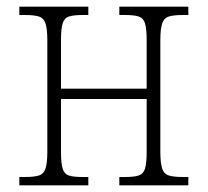

<svg xmlns="http://www.w3.org/2000/svg" viewBox="-20 -556 623 576"><path d="M38 0V-25H54Q82 -25 96.5 -29.5Q111 -34 116.5 -50.5Q122 -67 122 -101V-435Q122 -469 116.5 -485.5Q111 -502 96.5 -506.5Q82 -511 54 -511H38V-536H245V-511H227Q201 -511 187 -506.5Q173 -502 168 -486Q163 -470 163 -435V-290H420V-435Q420 -470 415 -486Q410 -502 396 -506.5Q382 -511 356 -511H338V-536H545V-511H529Q501 -511 486.5 -506.5Q472 -502 466.5 -485.5Q461 -469 461 -435V-101Q461 -67 466.5 -50.5Q472 -34 486.5 -29.5Q501 -25 529 -25H545V0H338V-25H356Q382 -25 396 -29.5Q410 -34 415 -50Q420 -66 420 -101V-259H163V-101Q163 -66 168 -50Q173 -34 186.5 -29.5Q200 -25 227 -25H245V0Z"/></svg>

Font: Noto Serif SemiCondensed ExtraLight
Style: Regular
Weight: 200
Width: 4
Designer: Monotype Design Team
Foundry: Monotype Imaging Inc.
Version: Version 2.014